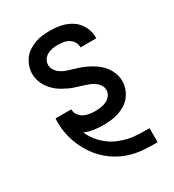

<svg xmlns="http://www.w3.org/2000/svg" viewBox="-180 -631 859 948"><g transform="rotate(-30 250.0 -156.5)"><path d="M437 215Q401 215 365.5 213Q330 211 295.5 202Q261 193 229 176Q197 159 170.5 135.5Q144 112 123 82.5Q102 53 88 20.5Q74 -12 66.5 -47Q59 -82 59 -118Q59 -123 59.5 -128Q60 -133 60 -139H150V-136Q150 -120 160 -106Q170 -92 185 -84.5Q200 -77 216.5 -74.5Q233 -72 249 -72Q265 -72 281.5 -74.5Q298 -77 313 -84Q328 -91 338 -105Q348 -119 348 -135Q348 -152 338 -166Q328 -180 313.5 -189Q299 -198 283 -203.5Q267 -209 251 -214Q235 -219 219 -224Q203 -229 188 -236Q173 -243 158 -251.5Q143 -260 130 -270.5Q117 -281 106 -294Q95 -307 87 -321.5Q79 -336 74.5 -352.5Q70 -369 70 -386Q70 -407 77 -428Q84 -449 96.5 -466.5Q109 -484 127.5 -496Q146 -508 166 -515.5Q186 -523 207.5 -525.5Q229 -528 251 -528Q272 -528 293.5 -525.5Q315 -523 335.5 -516Q356 -509 374 -497Q392 -485 405 -468Q418 -451 425 -430Q432 -409 432 -388V-381H342V-384Q342 -400 333.5 -413.5Q325 -427 311.5 -435Q298 -443 282.5 -445.5Q267 -448 251 -448Q235 -448 220 -445.5Q205 -443 191 -435.5Q177 -428 168.5 -414.5Q160 -401 160 -385Q160 -369 170 -354.5Q180 -340 194 -331Q208 -322 224 -316.5Q240 -311 256 -306.5Q272 -302 288 -296.5Q304 -291 319.5 -284Q335 -277 349.5 -268.5Q364 -260 377.5 -249.5Q391 -239 402 -226.5Q413 -214 421 -199Q429 -184 433.5 -168Q438 -152 438 -135Q438 -113 430.5 -91.5Q423 -70 409.5 -52.5Q396 -35 377 -23Q358 -11 336.5 -4Q315 3 293 5.5Q271 8 249 8Q222 8 195 4Q168 0 144 -11Q155 16 173.5 39Q192 62 215 80Q238 98 265 109.5Q292 121 320.5 127Q349 133 378.5 134Q408 135 437 135H438V215Z"/></g></svg>

Font: Iosevka Term Curly Medium
Style: Regular
Weight: 500
Designer: Belleve Invis
Foundry: Belleve Invis
Version: Version 32.3.0